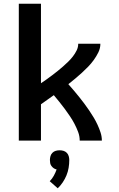

<svg xmlns="http://www.w3.org/2000/svg" viewBox="-20 -755 640 1031"><path d="M81 0V-735H200V-308Q215 -318 230.5 -329Q246 -340 261 -351.5Q276 -363 290.5 -374.5Q305 -386 319 -398.5Q333 -411 346.5 -424Q360 -437 371.5 -452Q383 -467 391.5 -484Q400 -501 400 -520H519Q519 -496 508.5 -474.5Q498 -453 484 -433.5Q470 -414 453.5 -397Q437 -380 419.5 -364Q402 -348 384 -333Q366 -318 347 -303Q362 -286 376.5 -269Q391 -252 405 -234.5Q419 -217 432.5 -199Q446 -181 458.5 -162.5Q471 -144 482.5 -125Q494 -106 503.5 -85.5Q513 -65 520 -43.5Q527 -22 527 0H408Q408 -24 399.5 -46.5Q391 -69 380 -90Q369 -111 355.5 -131Q342 -151 328 -170Q314 -189 299 -207.5Q284 -226 269 -244Q252 -232 234.5 -219.5Q217 -207 200 -195V0ZM290 256 247 218Q260 205 269 188.5Q278 172 284 155Q275 153 268 148Q261 143 256 136Q251 129 249.5 121Q248 113 248 104Q248 94 251 83.5Q254 73 261.5 65.5Q269 58 279 55Q289 52 300 52Q311 52 321 55Q331 58 338.5 65.5Q346 73 349 83.5Q352 94 352 104Q352 125 348.5 146Q345 167 337 186.5Q329 206 317 224Q305 242 290 256Z"/></svg>

Font: Iosevka Book
Style: Bold
Weight: 700
Designer: Belleve Invis
Foundry: Belleve Invis
Version: Version 28.0.7; ttfautohint (v1.8.3)